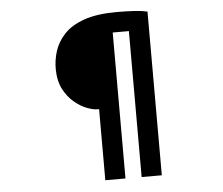

<svg xmlns="http://www.w3.org/2000/svg" viewBox="-56 -840 1112 958"><g transform="rotate(-5 500.0 -360.5)"><path d="M425 -301Q403 -301 371 -313.5Q339 -326 308.5 -352Q278 -378 257 -418Q236 -458 235 -515Q234 -562 248.5 -608Q263 -654 299 -692.5Q335 -731 399.5 -753.5Q464 -776 562 -776Q614 -776 652.5 -773.5Q691 -771 716 -765V55H615V-676H534V55H433V-301Z"/></g></svg>

Font: Noto Sans KR Thin ExtraBold
Style: Regular
Weight: 800
Version: Version 2.004-H2;hotconv 1.0.118;makeotfexe 2.5.65603